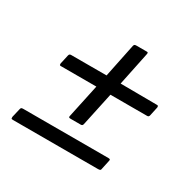

<svg xmlns="http://www.w3.org/2000/svg" viewBox="-104 -588 659 650"><g transform="rotate(30 225.5 -263.5)"><path d="M186 -151Q181 -151 179.5 -152.5Q178 -154 179 -158L207 -289H68Q64 -289 63.5 -291Q63 -293 63 -296L71 -332Q72 -336 74 -337.5Q76 -339 80 -339H218L245 -470Q246 -474 248 -475.5Q250 -477 255 -477H296Q299 -477 300 -475.5Q301 -474 300 -469L273 -339L416 -338Q419 -338 420 -336.5Q421 -335 421 -331L413 -294Q412 -292 410.5 -290.5Q409 -289 405 -289H262L234 -158Q233 -154 231 -152.5Q229 -151 226 -151ZM19 -50Q13 -50 12.5 -52Q12 -54 12 -58L20 -92Q21 -97 23 -98.5Q25 -100 31 -100H363Q368 -100 369.5 -98.5Q371 -97 370 -93L362 -56Q362 -53 359.5 -51.5Q357 -50 351 -50Z"/></g></svg>

Font: Glory
Style: Italic
Weight: 400
Italic angle: -12°
Designer: Robert Leuschke
Foundry: Robert Leuschke
Version: Version 1.011